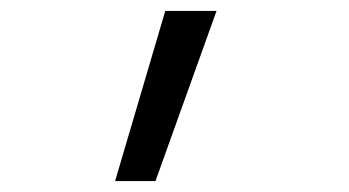

<svg xmlns="http://www.w3.org/2000/svg" viewBox="-20 -162 640 352"><path d="M191 170 283 -142H377L265 170Z"/></svg>

Font: M PLUS Code Latin Expanded
Style: Regular
Weight: 400
Width: 7
Designer: Coji Morishita
Foundry: UNDERFOREST DESIGN
Version: Version 1.002; ttfautohint (v1.8.3)